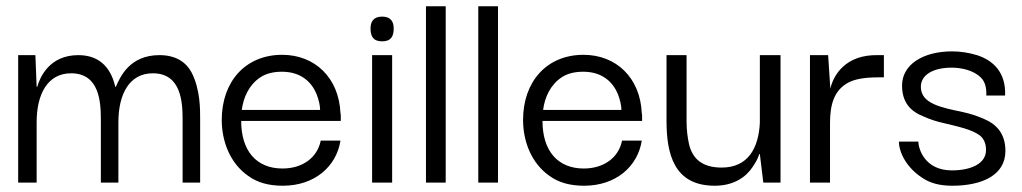

<svg xmlns="http://www.w3.org/2000/svg" viewBox="-20 -583 3262 613"><path d="M97 0V-193C97 -281 131 -349 207 -349C298 -349 302 -256 302 -201V0H358V-193C358 -281 392 -349 468 -349C559 -349 563 -256 563 -201V0H619V-201C619 -232 620 -296 592 -351C574 -385 541 -407 489 -407C395 -407 364 -339 350 -306H348C336 -358 305 -407 230 -407C137 -407 107 -335 99 -306H97L93 -407H38V0Z M883 10C984 10 1054 -51 1067 -134H1004C993 -79 945 -45 882 -45C798 -45 750 -102 750 -197H1068C1068 -201 1068 -206 1068 -211C1068 -216 1068 -219 1067 -222C1062 -335 985 -408 881 -408C763 -408 688 -322 688 -200C688 -131 715 -61 773 -21C802 0 838 10 883 10ZM752 -232C757 -272 775 -312 811 -336C829 -348 852 -354 880 -354C941 -354 975 -321 991 -282C998 -263 1002 -246 1002 -232Z M1200 -451C1229 -451 1237 -468 1237 -492C1237 -512 1229 -530 1200 -530C1171 -530 1163 -512 1163 -492C1163 -468 1171 -451 1200 -451ZM1232 0V-407H1168V0Z M1403 0V-563H1340V0Z M1570 0V-563H1507V0Z M1845 10C1946 10 2016 -51 2029 -134H1966C1955 -79 1907 -45 1844 -45C1760 -45 1712 -102 1712 -197H2030C2030 -201 2030 -206 2030 -211C2030 -216 2030 -219 2029 -222C2024 -335 1947 -408 1843 -408C1725 -408 1650 -322 1650 -200C1650 -131 1677 -61 1735 -21C1764 0 1800 10 1845 10ZM1714 -232C1719 -272 1737 -312 1773 -336C1791 -348 1814 -354 1842 -354C1903 -354 1937 -321 1953 -282C1960 -263 1964 -246 1964 -232Z M2262 10C2323 10 2362 -18 2383 -50C2394 -66 2401 -80 2404 -91H2406L2417 0H2472V-407H2406V-191C2402 -111 2369 -48 2284 -48C2221 -48 2191 -77 2180 -122C2175 -145 2172 -169 2172 -196V-407H2108V-197C2108 -91 2132 10 2262 10Z M2630 0V-190C2630 -247 2642 -293 2686 -318C2707 -330 2739 -336 2782 -336H2802V-407H2783C2679 -409 2641 -343 2631 -300L2624 -407H2566V0Z M3020 10C3116 10 3190 -24 3190 -101C3190 -157 3161 -187 3120 -204C3099 -213 3078 -220 3055 -225C2984 -240 2920 -252 2920 -306C2920 -345 2961 -367 3018 -367C3047 -367 3087 -360 3112 -335C3125 -322 3130 -303 3129 -278H3189C3192 -351 3152 -390 3099 -407C3072 -415 3046 -419 3020 -419C2927 -419 2860 -377 2860 -310C2860 -255 2888 -227 2929 -211C2949 -202 2970 -195 2993 -190C3038 -179 3083 -170 3109 -150C3122 -139 3128 -124 3128 -105C3129 -60 3079 -39 3019 -39C2931 -39 2912 -110 2912 -131H2850C2850 -96 2875 -47 2925 -15C2950 2 2981 10 3020 10Z"/></svg>

Font: OSH Darker Grotesque Medium
Style: Regular
Weight: 500
Designer: Gabriel Lam
Foundry: TypeRant
Version: Version 1.000;Glyphs 3.1.1 (3148)